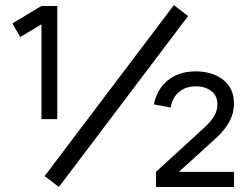

<svg xmlns="http://www.w3.org/2000/svg" viewBox="-20 -744 1001 764"><path d="M728.5 -680.2 214.4 0 157.7 -43.5 671.9 -723.6ZM208 -270H145V-647.5L60.5 -596.7L29.3 -650.9L145 -720.2H208ZM911.1 0H600.6V-60.1L791 -234.4Q819.8 -260.7 832.5 -282.7Q845.2 -304.7 845.2 -328.6Q845.2 -363.3 821 -381.8Q796.9 -400.4 758.3 -400.4Q718.3 -400.4 692.1 -377.9Q666 -355.5 659.2 -316.4L592.3 -328.6Q605 -390.6 648.9 -425.3Q692.9 -460 757.8 -460Q825.7 -460 868.9 -425.8Q912.1 -391.6 911.1 -327.6Q909.7 -259.8 842.8 -197.3L691.9 -60.1H911.1Z"/></svg>

Font: Vela Sans Med
Style: Regular
Weight: 500
Designer: Principal design: Mikhail Sharanda - project Manrope.
Design modification: Ravid Balaliev
Foundry: Mikhail Sharanda
Version: Version 1.001